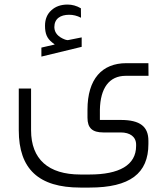

<svg xmlns="http://www.w3.org/2000/svg" viewBox="-20 -616 744 854"><path d="M369.1 -92.8C369.1 -46.4 390.6 -26.9 439.9 -26.9H517.1C558.1 -26.9 585.4 -7.8 585.4 27.3V33.2C585.4 119.1 509.3 160.2 378.4 160.2H337.4C195.3 160.2 118.2 92.3 118.2 -36.6V-222.2H63.5V-36.6C63.5 135.7 151.9 218.3 337.4 218.3H378.4C558.1 218.3 640.1 155.3 640.1 24.4V10.3C640.1 -52.7 603.5 -82.5 517.1 -82.5H424.3V-127.9C426.3 -224.1 465.3 -278.8 539.6 -278.8H640.6L640.1 -335H542C434.1 -335 369.1 -265.1 369.1 -127.9ZM223.6 -418 164.1 -404.3V-364.3L343.3 -407.7V-449.7C306.6 -442.4 288.1 -438.5 287.1 -438.5C285.2 -438 283.2 -437.5 281.7 -437.5C278.3 -437.5 274.4 -438.5 269.5 -439.9C238.3 -451.7 222.2 -470.2 221.7 -495.1C221.7 -532.7 248.5 -550.3 287.6 -550.3C305.2 -550.3 322.3 -546.4 340.3 -537.1L339.8 -579.1C320.8 -590.3 300.8 -595.7 280.8 -595.7C251 -595.7 227.1 -587.4 208.5 -570.3C189.5 -553.2 180.2 -530.3 180.2 -501.5C180.2 -466.3 189 -445.3 211.9 -427.2Z"/></svg>

Font: Shabnam Thin
Style: Regular
Weight: 100
Foundry: DejaVu fonts team - Redesigned by Saber Rastikerdar - Based on Vazir font
Version: Version 5.0.1